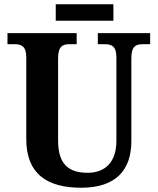

<svg xmlns="http://www.w3.org/2000/svg" viewBox="-20 -869 738 899"><path d="M241 -772H511V-849H241ZM360 10C524 10 595 -74 595 -208V-597C595 -654 618 -662 648 -662H683V-714H438V-662H471C501 -662 525 -654 525 -601V-210C525 -109 472 -60 390 -60C305 -60 252 -97 252 -210V-597C252 -654 276 -662 305 -662H339V-714H15V-662H49C78 -662 103 -654 103 -601V-218C103 -54 201 10 360 10Z"/></svg>

Font: Noto Serif Bengali SemiCondensed
Style: Bold
Weight: 700
Width: 4
Designer: Juan Bruce, Universal Thirst, Indian Type Foundry and the Monotype Design Team.
Foundry: Monotype Imaging Inc.
Version: Version 2.003